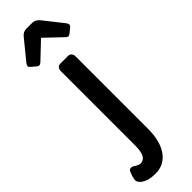

<svg xmlns="http://www.w3.org/2000/svg" viewBox="-394 -824 1095 1095"><g transform="rotate(-45 153.5 -276.0)"><path d="M62 175.8Q112.3 175.8 112.3 83.5V-518.6Q112.3 -532.7 119.6 -541.7Q127 -550.8 138.2 -550.8H205.1Q215.8 -550.8 223.6 -541.7Q231.4 -532.7 231.4 -518.6V64Q231.4 167.5 189.5 223.6Q149.4 277.3 80.6 277.3Q23.4 277.3 -10.3 252Q-28.3 236.8 -28.3 220.7Q-28.3 212.9 -22.2 192.1Q-16.1 171.4 -10.5 162.6Q-4.9 153.8 4.2 153.8Q13.2 153.8 19.5 157.2Q25.9 160.6 32.2 165Q49.8 175.8 62 175.8ZM48.8 -628.4Q41.5 -628.4 34.2 -634.8L6.8 -658.2Q-2 -665.5 -2 -672.4Q-2 -680.2 4.4 -688L101.1 -806.6Q118.7 -828.6 143.1 -828.6H192.9Q216.3 -828.6 235.4 -805.7L328.1 -688.5Q334.5 -679.7 334.5 -671.9Q334.5 -664.1 326.2 -657.2L300.3 -636.2Q290 -627.9 283.7 -627.9Q277.3 -627.9 271.5 -633.3L167 -732.9L64.5 -635.7Q56.2 -628.4 48.8 -628.4Z"/></g></svg>

Font: Capriola
Style: Regular
Weight: 400
Designer: Viktoriya Grabowska
Foundry: Viktoriya Grabowska
Version: Version 1.007